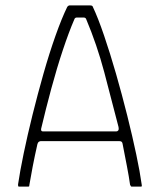

<svg xmlns="http://www.w3.org/2000/svg" viewBox="-20 -693 595 713"><path d="M52 0Q48 0 47.5 -1.5Q47 -3 47 -8Q54 -56 68 -123.5Q82 -191 101 -267.5Q120 -344 141.5 -419.5Q163 -495 186 -560Q209 -625 230 -668Q232 -670 234 -671.5Q236 -673 239 -673H315Q318 -673 321 -672Q324 -671 325 -667Q344 -627 366.5 -561Q389 -495 411 -418.5Q433 -342 452.5 -264Q472 -186 486 -119.5Q500 -53 506 -9Q507 -3 506.5 -1.5Q506 0 503 0H469Q467 0 466 -1.5Q465 -3 463 -7Q459 -36 451.5 -75Q444 -114 435 -160Q434 -165 431 -167Q428 -169 422 -169H131Q126 -168 123.5 -166Q121 -164 119 -158Q109 -114 101.5 -75Q94 -36 89 -6Q89 -3 88.5 -1.5Q88 0 84 0ZM140 -205H412Q416 -205 419 -208.5Q422 -212 420 -222Q394 -324 367 -425.5Q340 -527 300 -622Q298 -628 290 -628H266Q258 -628 256 -621Q236 -575 213.5 -507.5Q191 -440 170.5 -364Q150 -288 133 -216Q132 -213 133 -209Q134 -205 140 -205Z"/></svg>

Font: Glory ExtraLight
Style: Regular
Weight: 250
Version: Version 1.011